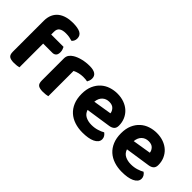

<svg xmlns="http://www.w3.org/2000/svg" viewBox="1 -1267 1871 1871"><g transform="rotate(45 937.0 -331.0)"><path d="M204 -446H374Q379 -436 384.5 -421Q390 -406 390 -388Q390 -356 375.5 -342Q361 -328 338 -328H211V-1Q201 2 183 4.5Q165 7 143 7Q98 7 78 -7.5Q58 -22 58 -64V-489Q58 -538 74.5 -574Q91 -610 120 -632.5Q149 -655 188 -666Q227 -677 272 -677Q343 -677 377.5 -658.5Q412 -640 412 -598Q412 -579 404.5 -564.5Q397 -550 387 -542Q368 -548 346.5 -552Q325 -556 298 -556Q252 -556 228 -539.5Q204 -523 204 -484Z M609 -1Q599 2 581 4.5Q563 7 541 7Q496 7 476 -7.5Q456 -22 456 -64V-369Q456 -397 470 -417Q484 -437 509 -452Q542 -472 588.5 -483.5Q635 -495 686 -495Q790 -495 790 -425Q790 -408 785 -394Q780 -380 774 -370Q751 -375 718 -375Q689 -375 660 -368Q631 -361 609 -349Z M974 -177Q988 -135 1023 -117.5Q1058 -100 1104 -100Q1146 -100 1183 -111.5Q1220 -123 1243 -137Q1258 -127 1268 -111Q1278 -95 1278 -76Q1278 -53 1264 -36Q1250 -19 1225.5 -7.5Q1201 4 1167.5 9.5Q1134 15 1094 15Q1035 15 985 -1.5Q935 -18 899 -50.5Q863 -83 842.5 -132Q822 -181 822 -247Q822 -311 842.5 -358Q863 -405 897.5 -436Q932 -467 976.5 -481.5Q1021 -496 1068 -496Q1119 -496 1161.5 -480.5Q1204 -465 1234.5 -437Q1265 -409 1282 -370Q1299 -331 1299 -285Q1299 -253 1282 -237Q1265 -221 1234 -216ZM1069 -383Q1026 -383 997.5 -356.5Q969 -330 964 -280L1155 -311Q1153 -337 1132 -360Q1111 -383 1069 -383Z M1517 -177Q1531 -135 1566 -117.5Q1601 -100 1647 -100Q1689 -100 1726 -111.5Q1763 -123 1786 -137Q1801 -127 1811 -111Q1821 -95 1821 -76Q1821 -53 1807 -36Q1793 -19 1768.5 -7.5Q1744 4 1710.5 9.5Q1677 15 1637 15Q1578 15 1528 -1.5Q1478 -18 1442 -50.5Q1406 -83 1385.5 -132Q1365 -181 1365 -247Q1365 -311 1385.5 -358Q1406 -405 1440.5 -436Q1475 -467 1519.5 -481.5Q1564 -496 1611 -496Q1662 -496 1704.5 -480.5Q1747 -465 1777.5 -437Q1808 -409 1825 -370Q1842 -331 1842 -285Q1842 -253 1825 -237Q1808 -221 1777 -216ZM1612 -383Q1569 -383 1540.5 -356.5Q1512 -330 1507 -280L1698 -311Q1696 -337 1675 -360Q1654 -383 1612 -383Z"/></g></svg>

Font: Baloo 2
Style: Bold
Weight: 700
Designer: Sarang Kulkarni and Ek Type
Foundry: Ek Type
Version: Version 1.640;hotconv 1.0.111;makeotfexe 2.5.65597; ttfautoh